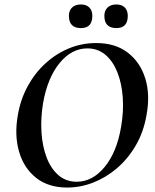

<svg xmlns="http://www.w3.org/2000/svg" viewBox="-20 -829 695 861"><path d="M281 12Q197 12 142 -31.5Q87 -75 65.5 -149Q44 -223 60 -313Q72 -383 104 -442Q136 -501 183.5 -544.5Q231 -588 289 -612Q347 -636 411 -636Q497 -636 553 -593Q609 -550 631.5 -477Q654 -404 637 -313Q624 -237 589 -177Q554 -117 505 -75Q456 -33 398.5 -10.5Q341 12 281 12ZM324 -14Q395 -14 449.5 -80.5Q504 -147 523 -260Q535 -329 530.5 -392Q526 -455 506.5 -504.5Q487 -554 453 -583Q419 -612 372 -612Q301 -612 247 -546Q193 -480 173 -366Q162 -299 166 -236Q170 -173 189 -123Q208 -73 242 -43.5Q276 -14 324 -14ZM502 -703Q448 -703 448 -758Q448 -782 462.5 -795.5Q477 -809 502 -809Q526 -809 539.5 -795.5Q553 -782 553 -758Q553 -703 502 -703ZM343 -703Q289 -703 289 -758Q289 -782 303.5 -795.5Q318 -809 343 -809Q367 -809 380.5 -795.5Q394 -782 394 -758Q394 -703 343 -703Z"/></svg>

Font: Cormorant Garamond Light
Style: Italic
Weight: 300
Italic angle: -10°
Designer: Christian Thalmann (Catharsis Fonts)
Foundry: Catharsis Fonts
Version: Version 4.001